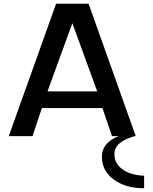

<svg xmlns="http://www.w3.org/2000/svg" viewBox="-20 -728 818 1027"><path d="M615 0H579L528 -150H204L154 0H27L280 -708H454L706 0H701Q592 30 592 96Q592 147 635.5 178Q679 209 751 212V279Q651 279 588 232Q525 185 525 111Q525 35 615 0ZM367 -604 234 -239H500Z"/></svg>

Font: Metropolitano Medium
Style: Regular
Weight: 500
Designer: Fonts by Alex Slobzheninov & Chris M. Simpson / Changes by Cristiano Sobral
Foundry: Fonts by Alex Slobzheninov & Chris M. Simpson / Changes by Cristiano Sobral
Version: Version 1.00;August 30, 2020;FontCreator 13.0.0.2681 64-bit